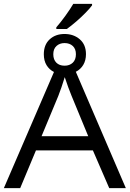

<svg xmlns="http://www.w3.org/2000/svg" viewBox="-21 -979 675 999"><path d="M272 -828.1V-836.9Q293.9 -861.8 318.8 -896.2Q343.8 -930.7 360.4 -959H458V-951.2Q446.8 -935.5 424.3 -912.6Q401.9 -889.6 375.5 -866.9Q349.1 -844.2 326.7 -828.1ZM-1 0 259.8 -604.5Q235.4 -616.7 221.2 -639.9Q207 -663.1 207 -696.8Q207 -746.1 237.3 -774.2Q267.6 -802.2 314.9 -802.2Q362.3 -802.2 394.3 -774.4Q426.3 -746.6 426.3 -697.3Q426.3 -664.6 412.1 -641.1Q397.9 -617.7 373.5 -605.5L633.8 0H547.4L462.4 -196.3H166L84 0ZM314.9 -637.2Q341.3 -637.2 357.7 -652.8Q374 -668.5 374 -696.8Q374 -724.6 357.7 -739.7Q341.3 -754.9 314.9 -754.9Q289.6 -754.9 272.9 -739.7Q256.3 -724.6 256.3 -696.8Q256.3 -668.9 272 -653.1Q287.6 -637.2 314.9 -637.2ZM195.3 -270.5H438L351.1 -481Q343.8 -498.5 334 -525.1Q324.2 -551.8 315.9 -577.6Q308.1 -551.8 298.6 -524.2Q289.1 -496.6 282.2 -479.5Z"/></svg>

Font: Open Sans
Style: Regular
Weight: 400
Designer: Monotype Design Team
Foundry: Monotype Imaging Inc.
Version: Version 3.000; ttfautohint (v1.8.4)